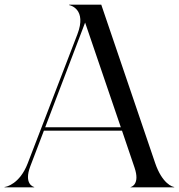

<svg xmlns="http://www.w3.org/2000/svg" viewBox="-76 -800 764 820"><path d="M-56.5 0H70V-1.5C67.5 -1.5 24.5 -13.5 53.5 -90L111.5 -242H445L498.5 -84.5C523.5 -11.5 483.5 -1 481.5 -1V0H668V-1.5C661.5 -1.5 617 -14.5 586.5 -104L356.5 -780H219.5V-778C223.5 -778 296 -761 254.5 -653.5L42 -101.5C8.5 -15 -48.5 -1.5 -56.5 -1.5ZM117 -256.5 287.5 -703.5 440 -256.5Z"/></svg>

Font: Beautique Display
Style: Regular
Weight: 400
Designer: Nhat-Quang Ngo
Version: Version 1.100;Glyphs 3.2.3 (3260)